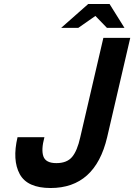

<svg xmlns="http://www.w3.org/2000/svg" viewBox="-20 -920 674 964"><path d="M234 24Q117 24 79 -46Q41 -116 68 -231H203Q186 -168 198 -134.5Q210 -101 263 -101Q316 -101 342 -132Q368 -163 383 -231L499 -730H634L518 -231Q458 24 234 24ZM423 -900H530L605 -780H517L459 -840L373 -780H287Z"/></svg>

Font: Miedinger
Style: Bold-Italic
Weight: 700
Italic angle: -13°
Version: Version 001.000